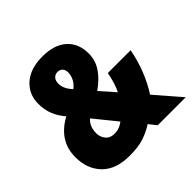

<svg xmlns="http://www.w3.org/2000/svg" viewBox="-186 -890 1066 1066"><g transform="rotate(-45 347.5 -356.5)"><path d="M292 -723Q385 -723 435.5 -677.5Q486 -632 486 -553Q486 -497 455 -452.5Q424 -408 372 -372L448 -286Q470 -328 484 -401H663Q651 -334 625.5 -269Q600 -204 565 -150L695 0H475L440 -44Q401 -19 357.5 -4.5Q314 10 246 10Q138 10 82 -47.5Q26 -105 26 -198Q26 -326 151 -394Q121 -429 105.5 -467Q90 -505 90 -553Q90 -628 143.5 -675.5Q197 -723 292 -723ZM290 -603Q273 -603 260.5 -590.5Q248 -578 248 -552Q248 -532 257.5 -512.5Q267 -493 285 -473Q307 -489 319 -512Q331 -535 331 -558Q331 -581 319.5 -592Q308 -603 290 -603ZM236 -293Q202 -263 202 -209Q202 -181 220 -158.5Q238 -136 271 -136Q294 -136 311.5 -143Q329 -150 343 -161Z"/></g></svg>

Font: Noto Sans Khmer UI Condensed Black
Style: Regular
Weight: 900
Width: 3
Designer: Danh Hong and the Monotype Design Team
Foundry: Monotype Imaging Inc.
Version: Version 2.002; ttfautohint (v1.8.4.7-5d5b)